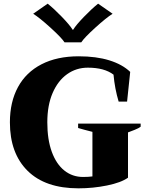

<svg xmlns="http://www.w3.org/2000/svg" viewBox="-20 -1017 796 1047"><path d="M161 -942 240 -997Q275 -969 317.5 -925Q360 -881 376 -855H379Q395 -881 437.5 -925Q480 -969 515 -997L594 -942Q559 -920 499 -865.5Q439 -811 423 -786H332Q316 -811 256 -865.5Q196 -920 161 -942ZM34 -350Q34 -461 78 -542Q122 -623 206.5 -666.5Q291 -710 409 -710Q505 -710 576 -688Q647 -666 690 -625L673 -463H627Q606 -533 599 -610Q549 -648 459 -648Q396 -648 346 -612.5Q296 -577 267 -510Q238 -443 238 -350Q238 -256 262.5 -189Q287 -122 331 -87Q375 -52 433 -52Q462 -52 484 -55V-298Q440 -309 406 -319V-343H747V-326Q737 -318 714.5 -309Q692 -300 678 -295V-48Q640 -21 563.5 -5.5Q487 10 408 10Q227 10 130.5 -85.5Q34 -181 34 -350Z"/></svg>

Font: Trirong Black
Style: Regular
Weight: 900
Designer: Katatrad Team
Foundry: CadsonDemak
Version: Version 1.001